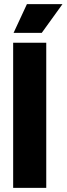

<svg xmlns="http://www.w3.org/2000/svg" viewBox="-20 -914 324 934"><path d="M44 0V-706H205V0ZM183 -754H46L111 -894H284Z"/></svg>

Font: Bricolage Grotesque 72pt ExtraBold
Style: Regular
Weight: 800
Designer: Mathieu Triay
Foundry: Atelier Triay
Version: Version 1.001;gftools[0.9.33.dev8+g029e19f]